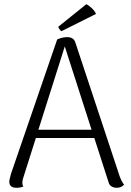

<svg xmlns="http://www.w3.org/2000/svg" viewBox="-20 -880 620 910"><path d="M568 -5Q555 10 534 10Q519 10 508.5 3.5Q498 -3 495 -15L427 -226H150L92 -43Q86 -27 86 -15Q86 -2 91 4Q76 10 58 10Q24 10 24 -19Q24 -26 27.5 -38Q31 -50 32 -56L251 -693Q276 -704 298 -704Q329 -704 337 -679L547 -45Q556 -20 568 -5ZM414 -265 287 -660 162 -265ZM271 -732Q267 -734 262 -741.5Q257 -749 256 -753L389 -860Q402 -854 415.5 -841Q429 -828 435 -814Z"/></svg>

Font: Arima Madurai Light
Style: Regular
Weight: 300
Designer: Joana Correia and Natanael Gama
Foundry: NDISCOVER
Version: Version 1.020